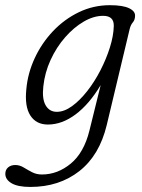

<svg xmlns="http://www.w3.org/2000/svg" viewBox="-76 -472 548 740"><path d="M335.5 9.5Q307.5 126.5 229.8 187.5Q152 248.5 41 248.5Q-7.5 248.5 -31.5 234.2Q-55.5 220 -55.5 198Q-55.5 182.5 -44.8 173.2Q-34 164 -17 164Q-0.5 164 14.8 173.2Q30 182.5 47.2 191.5Q64.5 200.5 85.5 200.5Q146 200.5 196.8 158.5Q247.5 116.5 268.5 32L312 -144Q268 -70.5 215.5 -31.2Q163 8 108.5 8Q63.5 8 41 -26.8Q18.5 -61.5 25.5 -128.5Q31 -190 57.8 -247.8Q84.5 -305.5 128.2 -351.8Q172 -398 228 -425Q284 -452 347.5 -452Q397.5 -452 421.8 -440.2Q446 -428.5 444.5 -410Q444 -395 435.8 -385.5Q427.5 -376 423.5 -359ZM91 -139Q85.5 -91 100 -66Q114.5 -41 143 -41Q171.5 -41 201.8 -63Q232 -85 260.2 -121Q288.5 -157 311 -200.8Q333.5 -244.5 347.5 -289Q361.5 -333.5 362.5 -371Q364 -411 321.5 -411Q285 -411 246.8 -388.8Q208.5 -366.5 175 -328.2Q141.5 -290 119 -241Q96.5 -192 91 -139Z"/></svg>

Font: Fraunces 72pt SuperSoft Light
Style: Italic
Weight: 300
Italic angle: -16°
Version: Version 1.000;[b76b70a41]